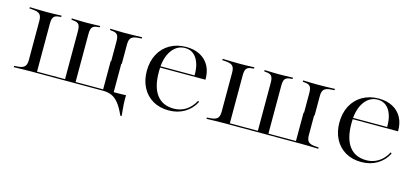

<svg xmlns="http://www.w3.org/2000/svg" viewBox="-51 -788 2772 1276"><g transform="rotate(15 1335.0 -149.5)"><path d="M155.6 -2.4Q124.2 -2.4 95.6 -1.6Q66.9 -0.8 34.7 0V-8.9L55.6 -10.5Q90.3 -12.1 104.8 -25.4Q119.4 -38.7 119.4 -71V-341.9Q119.4 -375 104.8 -387.9Q90.3 -400.8 55.6 -402.4L34.7 -404V-412.9Q66.9 -412.1 95.6 -411.3Q124.2 -410.5 155.6 -410.5Q180.6 -410.5 203.6 -411.3Q226.6 -412.1 253.2 -412.9V-404L240.3 -402.4Q212.9 -400.8 202.4 -387.9Q191.9 -375 191.9 -341.9V-11.3H716.9L722.6 -2.4H155.6ZM384.7 -3.2V-341.9Q384.7 -375 374.2 -387.9Q363.7 -400.8 336.3 -402.4L323.4 -404V-412.9Q350 -412.1 373.4 -411.3Q396.8 -410.5 421 -410.5Q446 -410.5 469 -411.3Q491.9 -412.1 518.5 -412.9V-404L505.6 -402.4Q478.2 -400.8 467.7 -387.9Q457.3 -375 457.3 -341.9V-3.2ZM650 -206.5V-341.9Q650 -375 639.5 -387.9Q629 -400.8 601.6 -402.4L588.7 -404V-412.9Q615.3 -412.1 638.7 -411.3Q662.1 -410.5 686.3 -410.5Q717.7 -410.5 746.4 -411.3Q775 -412.1 807.3 -412.9V-404L786.3 -402.4Q751.6 -400.8 737.1 -387.9Q722.6 -375 722.6 -341.9V-206.5ZM646.8 -2.4V-206.5H719.4V-2.4ZM646.8 -2.4 647.6 -10.5 704 -11.3H652.4H717.7Q739.5 -11.3 761.3 -11.7Q783.1 -12.1 804 -12.9Q802.4 19.4 804.8 54Q807.3 88.7 811.3 128.2H802.4Q779 75.8 756.5 48Q733.9 20.2 708.9 9.3Q683.9 -1.6 652.4 -2.4Z M1102.4 11.3Q1040.3 11.3 993.5 -15.7Q946.8 -42.7 921 -91.9Q895.2 -141.1 895.2 -204.8Q895.2 -271 921.8 -321Q948.4 -371 996.8 -398.8Q1045.2 -426.6 1108.1 -426.6Q1164.5 -426.6 1204.8 -404.8Q1245.2 -383.1 1266.5 -343.5Q1287.9 -304 1287.1 -249.2H941.1L940.3 -258.1H1209.7Q1210.5 -308.1 1197.6 -344Q1184.7 -379.8 1160.9 -398.8Q1137.1 -417.7 1103.2 -417.7Q1050.8 -417.7 1016.1 -373.8Q981.5 -329.8 975 -255.6L975.8 -254.8Q975 -246.8 974.6 -237.9Q974.2 -229 974.2 -217.7Q974.2 -116.1 1014.5 -62.5Q1054.8 -8.9 1133.1 -8.9Q1176.6 -8.9 1213.7 -31.5Q1250.8 -54 1276.6 -101.6L1283.9 -95.2Q1258.9 -45.2 1211.3 -16.9Q1163.7 11.3 1102.4 11.3Z M1482.3 -2.4Q1450.8 -2.4 1422.2 -1.6Q1393.5 -0.8 1361.3 0V-8.9L1382.3 -10.5Q1416.9 -12.1 1431.5 -25.4Q1446 -38.7 1446 -71V-341.9Q1446 -375 1431.5 -387.9Q1416.9 -400.8 1382.3 -402.4L1361.3 -404V-412.9Q1393.5 -412.1 1422.2 -411.3Q1450.8 -410.5 1482.3 -410.5Q1507.3 -410.5 1530.2 -411.3Q1553.2 -412.1 1579.8 -412.9V-404L1566.9 -402.4Q1539.5 -400.8 1529 -387.9Q1518.5 -375 1518.5 -341.9V-11.3H2043.5L2049.2 -2.4H1482.3ZM1711.3 -3.2V-341.9Q1711.3 -375 1700.8 -387.9Q1690.3 -400.8 1662.9 -402.4L1650 -404V-412.9Q1676.6 -412.1 1700 -411.3Q1723.4 -410.5 1747.6 -410.5Q1772.6 -410.5 1795.6 -411.3Q1818.5 -412.1 1845.2 -412.9V-404L1832.3 -402.4Q1804.8 -400.8 1794.4 -387.9Q1783.9 -375 1783.9 -341.9V-3.2ZM1976.6 -206.5V-341.9Q1976.6 -375 1966.1 -387.9Q1955.6 -400.8 1928.2 -402.4L1915.3 -404V-412.9Q1941.9 -412.1 1965.3 -411.3Q1988.7 -410.5 2012.9 -410.5Q2044.4 -410.5 2073 -411.3Q2101.6 -412.1 2133.9 -412.9V-404L2112.9 -402.4Q2078.2 -400.8 2063.7 -387.9Q2049.2 -375 2049.2 -341.9V-206.5ZM1973.4 -2.4V-206.5H2046V-71Q2046 -38.7 2060.1 -25.4Q2074.2 -12.1 2108.9 -10.5L2129.8 -8.9V0Q2097.6 -0.8 2069 -1.6Q2040.3 -2.4 2009.7 -2.4H2008.9Z M2427.4 11.3Q2365.3 11.3 2318.5 -15.7Q2271.8 -42.7 2246 -91.9Q2220.2 -141.1 2220.2 -204.8Q2220.2 -271 2246.8 -321Q2273.4 -371 2321.8 -398.8Q2370.2 -426.6 2433.1 -426.6Q2489.5 -426.6 2529.8 -404.8Q2570.2 -383.1 2591.5 -343.5Q2612.9 -304 2612.1 -249.2H2266.1L2265.3 -258.1H2534.7Q2535.5 -308.1 2522.6 -344Q2509.7 -379.8 2485.9 -398.8Q2462.1 -417.7 2428.2 -417.7Q2375.8 -417.7 2341.1 -373.8Q2306.5 -329.8 2300 -255.6L2300.8 -254.8Q2300 -246.8 2299.6 -237.9Q2299.2 -229 2299.2 -217.7Q2299.2 -116.1 2339.5 -62.5Q2379.8 -8.9 2458.1 -8.9Q2501.6 -8.9 2538.7 -31.5Q2575.8 -54 2601.6 -101.6L2608.9 -95.2Q2583.9 -45.2 2536.3 -16.9Q2488.7 11.3 2427.4 11.3Z"/></g></svg>

Font: Playfair 144pt SemiExpanded Light
Style: Regular
Weight: 300
Width: 6
Designer: Claus Eggers Sørensen
Foundry: Claus Eggers Sørensen
Version: Version 2.203